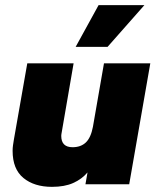

<svg xmlns="http://www.w3.org/2000/svg" viewBox="-20 -716 610 746"><path d="M182 10Q113 10 71 -24.5Q29 -59 29 -130Q29 -141 30.5 -151.5Q32 -162 34 -174L86 -470H266L220 -203Q218 -193 218 -188Q218 -144 262 -144Q294 -144 313.5 -162.5Q333 -181 341 -223L384 -470H564L482 0H312L320 -46Q298 -20 264.5 -5Q231 10 182 10ZM274 -534 363 -696H541L398 -534Z"/></svg>

Font: Celebes Black
Style: Italic
Weight: 900
Italic angle: -10°
Designer: Anugrah Pasau
Foundry: Lafontype
Version: Version 1.000; ttfautohint (v1.8.4)